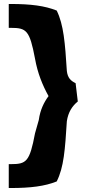

<svg xmlns="http://www.w3.org/2000/svg" viewBox="-20 -770 434 965"><path d="M316 -413C307 -554 300 -646 265 -717C205 -741 134 -750 34 -750H24V-630H34C113 -630 129 -618 156 -475C169 -402 194 -341 224 -287C201 -256 182 -218 175 -167L156 -100C129 43 113 55 34 55H24V175H34C134 175 205 166 265 142C301 71 307 -19 316 -161C323 -207 343 -237 371 -260L360 -352C335 -364 320 -379 316 -413Z"/></svg>

Font: Bluebird
Style: SfBd
Weight: 700
Designer: Jasper
Foundry: Cannot Into Space Fonts
Version: Version 0.98